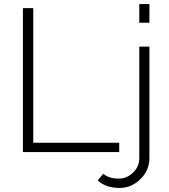

<svg xmlns="http://www.w3.org/2000/svg" viewBox="-20 -750 835 947"><path d="M571 177Q502 177 462 140L489 107Q517 131 566 131Q605 131 636 101.5Q667 72 667 30V-520H717V28Q717 91 672 134Q627 177 571 177ZM717 -638H667V-730H717ZM568 0H93V-710H144V-46H568Z"/></svg>

Font: Raleway
Style: Light
Weight: 300
Designer: Matt McInerney, Pablo Impallari, Rodrigo Fuenzalida
Foundry: Matt McInerney, Pablo Impallari, Rodrigo Fuenzalida
Version: Version 3.000